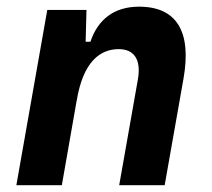

<svg xmlns="http://www.w3.org/2000/svg" viewBox="-20 -547 626 567"><path d="M28.3 0H162.6L206.5 -250.5V-249.5C225.1 -363.8 274.9 -401.9 330.6 -401.9C376 -401.9 397.5 -371.1 387.2 -312.5L332 0H466.3L522 -315.4C546.4 -454.6 501 -527.3 390.6 -527.3C317.4 -527.3 269 -489.7 247.1 -423.8H232.9L235.4 -517.6H119.6Z"/></svg>

Font: Cascadia Mono PL
Style: Bold Italic
Weight: 700
Italic angle: -10°
Monospace: yes
Designer: Aaron Bell
Foundry: Saja Typeworks
Version: Version 2404.023